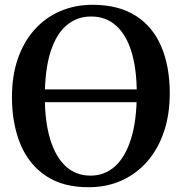

<svg xmlns="http://www.w3.org/2000/svg" viewBox="-20 -772 760 803"><path d="M354 11Q244.5 12 172.5 -36Q100.5 -84 65.2 -169.5Q30 -255 30 -366.5Q30 -455 54.5 -526Q79 -597 124 -647.5Q169 -698 231.2 -725Q293.5 -752 368.5 -752Q477 -751.5 548.2 -705.8Q619.5 -660 654.8 -576.8Q690 -493.5 690 -381.5Q690 -293.5 665.8 -221.5Q641.5 -149.5 596.8 -97.8Q552 -46 490.2 -17.8Q428.5 10.5 354 11ZM358.5 -37.5Q417.5 -37.5 460.8 -76.2Q504 -115 528 -191.5Q552 -268 552 -381Q552 -483 530 -555Q508 -627 465.2 -665Q422.5 -703 361 -703Q302 -703 258.5 -666.2Q215 -629.5 191.2 -554.8Q167.5 -480 167.5 -366.5Q167.5 -263.5 189.8 -190Q212 -116.5 254.5 -77Q297 -37.5 358.5 -37.5ZM649.5 -398V-344.5H71.5V-398Z"/></svg>

Font: Merriweather 48pt SemiBold
Style: Regular
Weight: 600
Version: Version 2.100